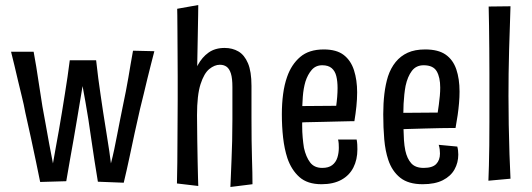

<svg xmlns="http://www.w3.org/2000/svg" viewBox="-20 -722 2119 765"><path d="M140 3Q133 -33 123.5 -77.5Q114 -122 103.5 -171.5Q93 -221 81 -273Q75 -306 67 -337.5Q59 -369 52 -399.5Q45 -430 38 -459Q31 -488 24 -516H114Q120 -485 124.5 -456Q129 -427 133 -401Q137 -375 141 -349.5Q145 -324 149 -298Q156 -261 162.5 -224Q169 -187 176 -149Q183 -111 191 -71Q196 -100 202 -133Q208 -166 214.5 -202Q221 -238 227 -276Q233 -313 238.5 -347.5Q244 -382 249 -415.5Q254 -449 258 -482H363Q367 -445 371.5 -410.5Q376 -376 381 -342.5Q386 -309 391 -275Q398 -230 404.5 -190Q411 -150 415.5 -119.5Q420 -89 422 -71Q429 -98 435 -126Q441 -154 446.5 -183.5Q452 -213 458 -242.5Q464 -272 470 -302Q476 -331 481.5 -358.5Q487 -386 491.5 -413Q496 -440 500.5 -466.5Q505 -493 510 -520L595 -518Q588 -491 581 -463.5Q574 -436 567 -407.5Q560 -379 553 -349Q546 -319 538 -288Q527 -241 516.5 -192Q506 -143 495.5 -93.5Q485 -44 473 6L370 2Q363 -40 356.5 -82Q350 -124 344 -165.5Q338 -207 332 -247Q326 -282 320.5 -315.5Q315 -349 309 -379Q304 -347 298.5 -316Q293 -285 288 -253Q281 -209 273.5 -168Q266 -127 259 -86.5Q252 -46 244 0Z M685 9Q685 4 685.5 -18Q686 -40 686.5 -74.5Q687 -109 687 -151.5Q687 -194 687.5 -238.5Q688 -283 688 -326Q688 -369 688 -417Q688 -465 687.5 -512Q687 -559 687 -597Q687 -635 686.5 -659.5Q686 -684 686 -687L770 -702Q770 -696 769.5 -662.5Q769 -629 768 -579Q767 -529 766 -472Q765 -415 764.5 -360Q764 -305 765 -263Q765 -211 766 -163Q767 -115 767.5 -76Q768 -37 769 -12Q770 13 770 19ZM986 12 898 23Q899 3 900 -24.5Q901 -52 902.5 -86Q904 -120 905 -160.5Q906 -201 906 -247Q906 -262 906 -282.5Q906 -303 906 -327Q906 -351 906 -375Q906 -410 900 -429Q894 -448 883 -456Q872 -464 856 -464Q835 -464 814 -447Q793 -430 779 -386.5Q765 -343 765 -263L726 -216Q726 -260 729.5 -305Q733 -350 742 -390.5Q751 -431 768 -462.5Q785 -494 811 -512.5Q837 -531 875 -531Q906 -531 930 -517Q954 -503 968 -470Q982 -437 982 -380Q982 -353 982 -334.5Q982 -316 982 -303.5Q982 -291 982 -279.5Q982 -268 982 -254Q982 -202 982.5 -162Q983 -122 984 -90.5Q985 -59 985.5 -34.5Q986 -10 986 12Z M1261 12Q1205 12 1173 -16.5Q1141 -45 1125 -92Q1113 -129 1108 -173.5Q1103 -218 1103 -267Q1103 -309 1108 -347Q1113 -385 1124 -416Q1141 -465 1176 -495Q1211 -525 1270 -525Q1321 -525 1349.5 -503Q1378 -481 1390.5 -442Q1403 -403 1403 -354Q1403 -327 1400 -298Q1397 -269 1392 -239L1319 -296Q1322 -317 1323.5 -336Q1325 -355 1325 -371Q1325 -398 1320 -418.5Q1315 -439 1301.5 -450.5Q1288 -462 1264 -462Q1238 -462 1222 -443.5Q1206 -425 1197 -397Q1189 -370 1186.5 -336.5Q1184 -303 1184 -269Q1184 -244 1184 -220Q1184 -196 1186 -174Q1188 -152 1191 -133Q1199 -97 1215.5 -75Q1232 -53 1264 -53Q1289 -53 1303.5 -64Q1318 -75 1324 -93.5Q1330 -112 1330 -133Q1330 -141 1329.5 -149.5Q1329 -158 1327 -166H1401Q1403 -156 1403.5 -146Q1404 -136 1404 -127Q1404 -86 1388 -54.5Q1372 -23 1340 -5.5Q1308 12 1261 12ZM1132 -232 1131 -299 1386 -301 1392 -239Q1392 -239 1375 -239Q1358 -239 1331 -238Q1304 -237 1269.5 -236.5Q1235 -236 1199.5 -235Q1164 -234 1132 -232Z M1664 12Q1607 12 1574.5 -14Q1542 -40 1527 -85Q1515 -121 1511 -167Q1507 -213 1507 -267Q1507 -310 1511.5 -348Q1516 -386 1526 -418Q1537 -451 1556.5 -475Q1576 -499 1604.5 -512Q1633 -525 1674 -525Q1726 -525 1755.5 -504.5Q1785 -484 1798 -446Q1811 -408 1811 -357Q1811 -335 1809 -311.5Q1807 -288 1803.5 -263.5Q1800 -239 1795 -212L1723 -267Q1726 -287 1728.5 -305Q1731 -323 1732.5 -340.5Q1734 -358 1734 -373Q1734 -414 1720 -438Q1706 -462 1668 -462Q1638 -462 1621 -439.5Q1604 -417 1596 -380Q1593 -364 1591 -345.5Q1589 -327 1588 -308Q1587 -289 1587 -269Q1587 -240 1587.5 -213.5Q1588 -187 1589.5 -164Q1591 -141 1595 -122Q1602 -90 1618.5 -71.5Q1635 -53 1668 -53Q1703 -53 1718 -68.5Q1733 -84 1733 -110Q1733 -118 1732 -126.5Q1731 -135 1728 -145L1802 -138Q1804 -131 1805 -122.5Q1806 -114 1806 -106Q1806 -74 1791 -47Q1776 -20 1744.5 -4Q1713 12 1664 12ZM1536 -205 1534 -272 1790 -274 1795 -212Q1795 -212 1778.5 -212Q1762 -212 1734.5 -211.5Q1707 -211 1673 -210Q1639 -209 1603 -208Q1567 -207 1536 -205Z M1926 -2Q1927 -26 1928 -62Q1929 -98 1929.5 -142.5Q1930 -187 1930 -237Q1930 -287 1930 -339Q1930 -380 1930 -429Q1930 -478 1929.5 -527Q1929 -576 1928.5 -619.5Q1928 -663 1927 -696L2014 -697Q2013 -661 2011.5 -617Q2010 -573 2008.5 -524.5Q2007 -476 2006.5 -428.5Q2006 -381 2006 -339Q2006 -286 2007 -225Q2008 -164 2010 -107Q2012 -50 2014 -10Z"/></svg>

Font: Truculenta Medium
Style: Regular
Weight: 500
Version: Version 1.002